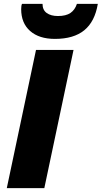

<svg xmlns="http://www.w3.org/2000/svg" viewBox="-20 -972 525 992"><path d="M15.1 0 166 -713.9H359.9L209 0ZM485.4 -952.1Q470.2 -860.4 415.5 -815.7Q360.8 -771 263.7 -771Q182.1 -771 135.7 -811.8Q89.4 -852.5 89.4 -924.8Q89.4 -943.4 93.8 -952.1H199.7Q199.7 -920.4 221.4 -904.8Q243.2 -889.2 279.3 -889.2Q320.8 -889.2 344 -905Q367.2 -920.9 377.4 -952.1Z"/></svg>

Font: Open Sans Extrabold
Style: Italic
Weight: 800
Italic angle: -12°
Foundry: Ascender Corporation
Version: Version 1.10